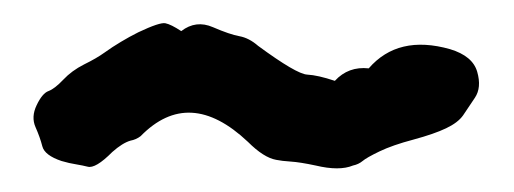

<svg xmlns="http://www.w3.org/2000/svg" viewBox="-20 -440 444 166"><path d="M269.5 -370.1Q281.2 -382.8 298.8 -380.9Q324.2 -410.2 369.1 -397.5Q388.7 -391.6 392.6 -377.9Q396.5 -364.3 390.6 -355.5Q384.8 -346.7 380.4 -340.3Q376 -334 365.7 -329.1Q355.5 -324.2 337.4 -319.3Q319.3 -314.5 308.1 -309.1Q296.9 -303.7 293.5 -300.8Q290 -297.9 285.2 -296.9Q273.4 -292 252.9 -296.9Q239.3 -299.8 231.4 -300.3Q223.6 -300.8 218.8 -301.8Q208 -303.7 194.3 -317.4Q143.6 -365.2 101.6 -322.3Q97.7 -319.3 92.8 -318.4Q85.9 -316.4 77.1 -308.6Q62.5 -293.9 55.7 -295.9Q51.8 -296.9 45.9 -297.9Q40 -298.8 33.2 -300.8Q18.6 -305.7 16.6 -313.5Q14.6 -321.3 10.7 -330.1Q6.8 -338.9 11.7 -349.1Q16.6 -359.4 22 -361.3Q27.3 -363.3 34.7 -371.1Q42 -378.9 52.7 -384.3Q63.5 -389.6 70.3 -394.5Q77.1 -399.4 84.5 -403.8Q91.8 -408.2 99.6 -412.1Q118.2 -420.9 123 -419.9Q127.9 -418.9 136.7 -413.1Q149.4 -422.9 164.1 -416.5Q178.7 -410.2 187 -408.7Q195.3 -407.2 203.1 -400.4Q236.3 -376 245.6 -375.5Q254.9 -375 269.5 -370.1Z"/></svg>

Font: Creepster Caps
Style: Regular
Weight: 400
Designer: Font Diner, Inc
Foundry: Font Diner, Inc
Version: Version 1.000